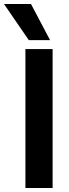

<svg xmlns="http://www.w3.org/2000/svg" viewBox="-67 -947 346 967"><path d="M61 0V-700H198V0ZM78 -745 -47 -927H89L185 -745Z"/></svg>

Font: Georama ExtraCondensed Thin SemiBold
Style: Regular
Weight: 600
Version: Version 1.001